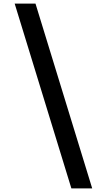

<svg xmlns="http://www.w3.org/2000/svg" viewBox="-20 -855 590 1060"><path d="M489 185H374L61 -835H176Z"/></svg>

Font: Lode Term
Style: Bold
Weight: 700
Monospace: yes
Designer: Belleve Invis
Foundry: Belleve Invis
Version: Version 29.2.0